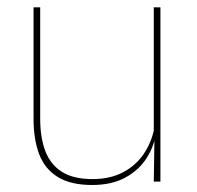

<svg xmlns="http://www.w3.org/2000/svg" viewBox="-20 -506 548 535"><path d="M73.5 -485.5H92V-175.5Q92 -123 106.2 -85.2Q120.5 -47.5 152.5 -27.2Q184.5 -7 238 -7Q288 -7 324.5 -26.8Q361 -46.5 383.2 -81.2Q405.5 -116 412 -160.5L421 -141.5H415.5Q411 -101 389.2 -66.5Q367.5 -32 329.2 -11.2Q291 9.5 237 9.5Q177 9.5 141 -12.8Q105 -35 89.2 -76.2Q73.5 -117.5 73.5 -174.5ZM408.5 -485.5H427V0H408.5L410.5 -127H408.5Z"/></svg>

Font: Anek Malayalam Medium Thin
Style: Regular
Weight: 250
Version: Version 1.003